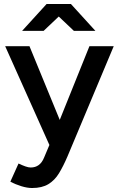

<svg xmlns="http://www.w3.org/2000/svg" viewBox="-20 -732 596 964"><path d="M141 212Q117 212 87.5 203Q58 194 32 180L73 89Q92 98 107.5 103.5Q123 109 134 109Q181 109 201 60L228 -4L6 -500H128L280 -130L429 -500H551L319 53Q298 102 276.5 137.5Q255 173 223 192.5Q191 212 141 212ZM91 -577 214 -712H336L459 -577H351L275 -649L199 -577Z"/></svg>

Font: Figtree SemiBold
Style: Regular
Weight: 600
Designer: Erik Kennedy
Foundry: Erik Kennedy
Version: Version 2.001; ttfautohint (v1.8.4.7-5d5b);gftools[0.9.27]